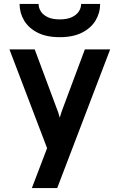

<svg xmlns="http://www.w3.org/2000/svg" viewBox="-20 -762 608 976"><path d="M142 194 219.4 -8.8 28 -511H156.4L267.8 -212.2Q272.4 -201.4 276.5 -188.9Q280.6 -176.4 283.8 -163.8Q287.2 -176.4 291.4 -188.8Q295.7 -201.1 299.8 -212.2L411.4 -511H540L270.8 194ZM283.8 -573Q216 -573 170.6 -596.3Q125.2 -619.6 102.4 -658.1Q79.6 -696.6 79.6 -742H176.2Q176.2 -722 187.6 -704Q199 -686 222.9 -674.7Q246.7 -663.4 283.8 -663.4Q320.9 -663.4 345 -674.7Q369.1 -686 380.8 -704Q392.4 -722 392.4 -742H489Q489 -696.6 466 -658.1Q442.9 -619.6 397.2 -596.3Q351.6 -573 283.8 -573Z"/></svg>

Font: Overpass
Style: Regular
Weight: 400
Designer: Delve Withrington, Dave Bailey, Thomas Jockin
Foundry: Delve Fonts LLC
Version: Version 4.000